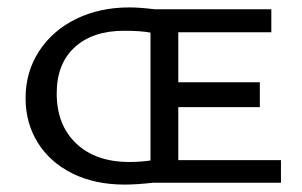

<svg xmlns="http://www.w3.org/2000/svg" viewBox="-20 -493 815 518"><path d="M738 0H393Q348 5 316 5Q236 5 175.5 -25Q115 -55 82 -108Q49 -161 49 -228Q49 -299 85.5 -355Q122 -411 185.5 -442Q249 -473 329 -473Q357 -473 397 -468H712V-406H461V-271H681V-204H461V-61H738ZM329 -56Q359 -56 386 -60V-405Q360 -410 315 -410Q230 -410 181.5 -365.5Q133 -321 133 -241Q133 -156 185.5 -106Q238 -56 329 -56Z"/></svg>

Font: Ysabeau SC Medium
Style: Regular
Weight: 500
Designer: Christian Thalmann (Catharsis Fonts)
Version: Version 0.003